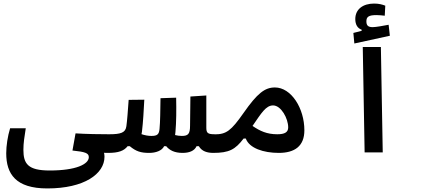

<svg xmlns="http://www.w3.org/2000/svg" viewBox="-20 -846 2384 1066"><path d="M242.7 200.2C448.2 200.2 560.1 119.1 560.1 24.4C560.1 16.6 559.1 9.3 557.6 2.4C564.9 2.4 572.3 2.9 580.1 2.9C616.7 2.9 635.7 -19 635.7 -52.2C635.7 -82 621.1 -100.6 585.9 -100.6C535.6 -100.6 459 -101.6 399.4 -105.5L382.3 -10.3C453.1 -2.9 473.1 3.9 473.1 26.4C473.1 65.9 401.4 100.6 255.9 100.6C135.3 100.6 109.9 63.5 109.9 -14.2C109.9 -52.7 115.7 -86.4 123 -133.8H36.1C22.5 -89.4 14.6 -36.6 14.6 4.9C14.6 119.6 66.9 200.2 242.7 200.2Z M808.6 2.9C843.8 2.9 879.4 -8.8 891.1 -34.2H902.8C921.4 -11.7 948.7 2.9 993.7 2.9C1029.3 2.9 1059.1 -7.3 1071.3 -34.2H1084C1101.1 -5.4 1130.4 2.9 1166 2.9C1189.5 2.9 1208.5 -10.3 1208.5 -56.2C1208.5 -81.1 1196.8 -100.6 1171.9 -100.6C1132.8 -100.6 1125.5 -107.9 1125.5 -137.7C1125.5 -151.9 1125.5 -167 1125.5 -184.1C1126 -222.2 1126 -266.6 1125.5 -315.9L1037.1 -310.1C1036.6 -241.2 1035.2 -194.8 1035.2 -148.4C1035.2 -102.1 1024.4 -91.3 989.3 -91.3C976.1 -91.3 963.9 -93.3 952.1 -96.2C953.1 -102.1 953.6 -107.9 954.1 -113.3C959 -168.9 959.5 -235.8 958 -303.7L871.1 -300.8C870.1 -232.9 869.6 -168.9 865.7 -129.9C862.8 -99.6 853 -91.3 820.3 -91.3C803.7 -91.3 784.2 -94.7 765.6 -101.1C766.6 -105.5 767.6 -109.9 768.1 -114.7C774.9 -171.4 777.8 -230.5 781.2 -292.5L694.3 -291.5C689.9 -228.5 686 -176.3 681.6 -145C676.8 -109.4 651.4 -100.6 585.9 -100.6L580.1 2.9C638.7 2.9 668.5 -8.8 688.5 -34.2H700.7C735.4 -5.4 761.7 2.9 808.6 2.9Z M1163.1 2.9C1252.9 2.9 1286.1 -16.1 1332.5 -76.7H1344.7C1364.3 -22.9 1443.4 2.9 1527.8 2.9C1616.2 2.9 1669.9 -34.7 1669.9 -122.6C1669.9 -244.6 1597.2 -360.4 1506.3 -360.4C1450.2 -360.4 1408.7 -328.1 1332.5 -219.2C1262.7 -119.6 1236.3 -100.1 1171.9 -100.1C1148.9 -100.1 1137.7 -88.4 1137.7 -56.2C1137.7 -12.7 1145.5 2.9 1163.1 2.9ZM1381.8 -147C1382.3 -147 1382.3 -147.5 1382.8 -147.9C1431.6 -218.8 1456.5 -260.7 1496.1 -260.7C1541 -260.7 1580.1 -188 1580.1 -138.7C1580.1 -111.3 1560.1 -100.6 1519.5 -100.6C1462.4 -100.6 1423.8 -118.2 1381.8 -147Z M2004.4 0H2105L2094.7 -585H1994.1ZM1947.3 -604.5 2144.5 -647.5 2137.7 -708.5C2108.4 -703.1 2067.9 -695.3 2049.3 -695.3C2025.9 -695.3 2014.2 -702.6 2014.2 -727.5C2014.2 -752.9 2027.3 -762.2 2070.3 -762.2C2081.5 -762.2 2101.1 -760.7 2116.2 -758.8L2119.1 -814.5C2102.5 -820.8 2084.5 -826.2 2057.1 -826.2C1996.1 -826.2 1952.6 -795.4 1952.6 -740.2C1952.6 -709 1965.3 -689 1987.8 -681.2V-674.8L1941.9 -663.1Z"/></svg>

Font: Cascadia Mono NF
Style: Regular
Weight: 400
Monospace: yes
Designer: Aaron Bell
Foundry: Saja Typeworks
Version: Version 2404.023